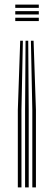

<svg xmlns="http://www.w3.org/2000/svg" viewBox="-20 -620 236 840"><path d="M115.2 -441.8H126.9L137.2 -138.9V200H121.4V-138.9ZM68.4 -441.8H80.1L73.9 -138.9V200H58V-138.9ZM91.8 -441.8H103.5L105.6 -138.9V200H89.7V-138.9ZM46.8 -600H149.8V-585.6H46.8ZM46.8 -542.3H149.8V-527.9H46.8ZM46.8 -571.2H149.8V-556.8H46.8Z"/></svg>

Font: Big Shoulders Inline Text Thin
Style: Regular
Weight: 100
Designer: Patric King
Foundry: XO Type Co
Version: Version 2.002